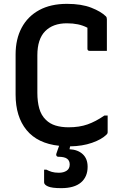

<svg xmlns="http://www.w3.org/2000/svg" viewBox="-20 -740 640 997"><path d="M435 126Q435 178 400.5 207.5Q366 237 298 237Q249 237 229 228Q209 219 209 207V141H221Q234 148 249 152.5Q264 157 286 157Q310 157 326 146.5Q342 136 342 114Q342 94 328 84Q314 74 282 74Q277 74 274 70Q271 66 272 60Q276 49 279.5 38Q283 27 287 17Q175 5 118 -64.5Q61 -134 61 -249V-457Q61 -537 92.5 -596Q124 -655 183.5 -687.5Q243 -720 328 -720Q403 -720 454 -700Q505 -680 530 -655Q535 -650 535 -640V-476H445Q434 -476 434 -487V-596Q411 -608 385 -613.5Q359 -619 327 -619Q255 -619 214.5 -578Q174 -537 174 -453V-258Q174 -212 184 -176.5Q194 -141 218 -118Q239 -97 269 -88Q299 -79 336 -79Q392 -79 434.5 -94Q477 -109 522 -140H539V-54Q539 -46 533 -41Q508 -16 458 1.5Q408 19 344 20Q344 22 343 25L341 35Q384 37 409.5 60.5Q435 84 435 126Z"/></svg>

Font: Recursive Mn Lnr St Med
Style: Regular
Weight: 500
Monospace: yes
Version: Version 1.079;hotconv 1.0.112;makeotfexe 2.5.65598; ttfautoh